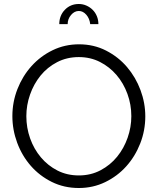

<svg xmlns="http://www.w3.org/2000/svg" viewBox="-20 -937 791 962"><path d="M375 -882Q353 -882 336 -862Q319 -842 319 -816H277Q277 -859 305 -888Q333 -917 375 -917Q395 -917 413 -909Q431 -901 444.5 -887.5Q458 -874 465.5 -855.5Q473 -837 473 -816H432Q429 -844 412.5 -863Q396 -882 375 -882ZM375 5Q301 5 239.5 -25.5Q178 -56 134 -106.5Q90 -157 66 -222Q42 -287 42 -355Q42 -426 67.5 -491Q93 -556 138 -606Q183 -656 244 -685.5Q305 -715 376 -715Q450 -715 511.5 -683.5Q573 -652 616.5 -601Q660 -550 684 -485.5Q708 -421 708 -354Q708 -283 682.5 -218Q657 -153 612.5 -103.5Q568 -54 507 -24.5Q446 5 375 5ZM112 -355Q112 -297 131 -243.5Q150 -190 185 -148.5Q220 -107 268 -82.5Q316 -58 375 -58Q435 -58 484 -84Q533 -110 567 -152Q601 -194 619.5 -247Q638 -300 638 -355Q638 -413 618.5 -466.5Q599 -520 564 -561Q529 -602 481 -626.5Q433 -651 375 -651Q315 -651 266 -625.5Q217 -600 183 -558Q149 -516 130.5 -463Q112 -410 112 -355Z"/></svg>

Font: Boldmen
Style: Regular
Weight: 400
Designer: Matt McInerney, Pablo Impallari, Rodrigo Fuenzalida
Foundry: LIVING CONCEPT
Version: Version 1.000